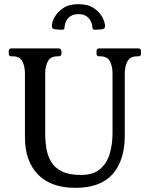

<svg xmlns="http://www.w3.org/2000/svg" viewBox="-20 -893 708 924"><path d="M645.5 -660Q658.5 -660 658.5 -647V-635Q658.5 -622 645.5 -622H639.5Q606.5 -622 593.5 -598Q580.5 -574 580.5 -539V-242Q580.5 -121 521.9 -55Q463.2 11 343.5 11Q224.8 11 162.4 -53.5Q100 -118 100 -233V-539Q100 -574 87.5 -598Q75 -622 41 -622H35Q22 -622 22 -635V-647Q22 -660 35 -660H261.5Q275.5 -660 275.5 -647V-635Q275.5 -622 261.5 -622H256.5Q223.5 -622 210.5 -598Q197.5 -574 197.5 -539V-251Q197.5 -214 203.4 -178.2Q209.2 -142.5 226.4 -114Q243.5 -85.5 277.9 -68.2Q312.3 -51 369.5 -51Q428 -51 461 -78.8Q494 -106.5 507.8 -152.2Q521.5 -198 521.5 -251V-539Q521.5 -574 509 -598Q496.5 -622 462.5 -622H457.5Q444.5 -622 444.5 -635V-647Q444.5 -660 457.5 -660ZM357.5 -873Q403.5 -873 431.5 -853.9Q459.5 -834.8 472.5 -810.1Q485.5 -785.5 485.5 -767Q485.5 -760 481.8 -756.5Q478 -753 470.5 -752Q465 -751.8 455.5 -750.8Q446 -749.8 440.5 -749.8Q431.5 -749 428 -752Q424.5 -755 424.2 -765Q421.2 -792.2 404.2 -808.6Q387.2 -825 357.5 -825Q328 -825 311 -808.6Q294 -792.2 291 -765Q290.8 -755 287.2 -752Q283.8 -749 274.8 -749.8Q269.2 -749.8 259.8 -750.8Q250.2 -751.8 244.5 -752Q229.5 -754 229.5 -767Q229.5 -785.5 242.6 -810.1Q255.8 -834.8 284.1 -853.9Q312.5 -873 357.5 -873Z"/></svg>

Font: Young Serif Light
Style: Regular
Weight: 300
Designer: Bastien Sozeau
Foundry: NBR — Bastien Sozeau
Version: Version 5.001